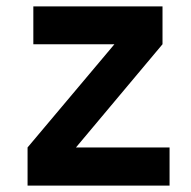

<svg xmlns="http://www.w3.org/2000/svg" viewBox="-20 -579 596 599"><path d="M509 -119V0H66V-119L337 -441H84V-559H487V-441L217 -119Z"/></svg>

Font: Biryani
Style: Bold
Weight: 700
Designer: Dan Reynolds and Mathieu Reguer
Foundry: Dan Reynolds and Mathieu Reguer
Version: Version 1.004; ttfautohint (v1.1) -l 5 -r 5 -G 72 -x 0 -D la